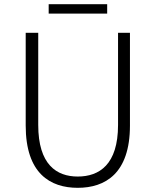

<svg xmlns="http://www.w3.org/2000/svg" viewBox="-20 -886 745 919"><path d="M352 13C483 13 602 -55 602 -285V-729H545V-288C545 -98 455 -41 352 -41C251 -41 163 -98 163 -288V-729H103V-285C103 -55 221 13 352 13ZM213 -821H493V-866H213Z"/></svg>

Font: Noto Sans T Chinese Light
Style: Regular
Weight: 300
Designer: Ryoko NISHIZUKA (kana & ideographs); Paul D. Hunt (Latin, Greek & Cyrillic); Wenlong ZHANG (bopomofo); Sandoll Communica
Foundry: Adobe Systems Incorporated
Version: Version 1.000;PS 1;hotconv 1.0.78;makeotf.lib2.5.61930